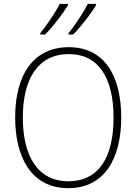

<svg xmlns="http://www.w3.org/2000/svg" viewBox="-20 -971 711 1001"><path d="M480 -943V-951H438C417 -910 371 -838 337 -798V-791H361C402 -831 457 -903 480 -943ZM334 -943V-951H292C270 -909 225 -840 190 -798V-791H215C257 -832 310 -903 334 -943ZM612 -358C612 -581 521 -725 339 -725C157 -725 59 -585 59 -359C59 -152 143 10 336 10C528 10 612 -149 612 -358ZM99 -359C99 -558 177 -689 339 -689C491 -689 572 -569 572 -358C572 -153 497 -26 336 -26C177 -26 99 -157 99 -359Z"/></svg>

Font: Noto Sans SemiCondensed ExtraLight
Style: Regular
Weight: 200
Width: 4
Designer: Monotype Design Team
Foundry: Monotype Imaging Inc.
Version: Version 2.013